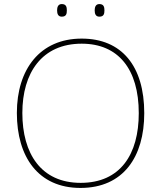

<svg xmlns="http://www.w3.org/2000/svg" viewBox="-20 -915 794 945"><path d="M261 -864C261 -847 266 -833 284 -833C306 -833 309 -847 309 -864C309 -880 306 -895 284 -895C266 -895 261 -880 261 -864ZM446 -864C446 -847 451 -833 469 -833C491 -833 494 -847 494 -864C494 -880 491 -895 469 -895C451 -895 446 -880 446 -864ZM690 -358C690 -590 579 -725 382 -725C177 -725 63 -574 63 -359C63 -143 168 10 376 10C587 10 690 -143 690 -358ZM90 -359C90 -556 186 -700 382 -700C562 -700 663 -575 663 -358C663 -156 573 -15 377 -15C182 -15 90 -159 90 -359Z"/></svg>

Font: Noto Sans Meetei Mayek Thin
Style: Regular
Weight: 100
Designer: Monotype Design Team and Neelakash Kshetrimayum
Foundry: Monotype Imaging Inc.
Version: Version 2.002